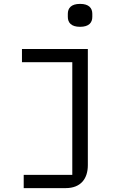

<svg xmlns="http://www.w3.org/2000/svg" viewBox="-20 -768 640 988"><path d="M102 200H318C396 200 432 151 432 82V-516H93V-448H352V132H102ZM392 -630C438 -630 455 -652 455 -681V-697C455 -726 438 -748 392 -748C346 -748 329 -726 329 -697V-681C329 -652 346 -630 392 -630Z"/></svg>

Font: IBM Plex Mono
Style: Regular
Weight: 400
Monospace: yes
Designer: Mike Abbink, Paul van der Laan, Pieter van Rosmalen
Foundry: Bold Monday
Version: Version 2.004